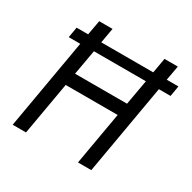

<svg xmlns="http://www.w3.org/2000/svg" viewBox="-155 -856 1012 1011"><g transform="rotate(30 350.5 -350.0)"><path d="M565 -700 549 -609H233L249 -700H168L152 -611H82L71 -547H141L46 0H127L183 -321H499L443 0H524L619 -547H690L701 -611H630L646 -700ZM196 -397 223 -549H539L512 -397Z"/></g></svg>

Font: Fixel Text 20240404
Style: Italic
Weight: 400
Width: 4
Italic angle: -10°
Designer: AlfaBravo + MacPaw
Foundry: Kyrylo Tkachov, Marchela Mozhyna, Serhii Makarenko, Maria Weinstein, Zakhar Kryvoshyya
Version: Version 1.211;Glyphs 3.2 (3225)